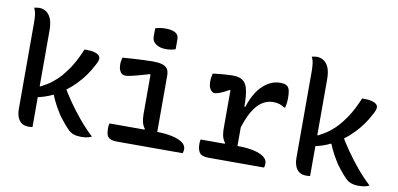

<svg xmlns="http://www.w3.org/2000/svg" viewBox="-72 -991 2544 1226"><g transform="rotate(10 1200.0 -377.5)"><path d="M186 2Q181 3 176.5 3.5Q172 4 168 4Q164 4 159 4Q131 4 113.5 -9.5Q96 -23 88 -46Q80 -69 80 -95Q80 -172 80 -241.5Q80 -311 80 -378Q80 -445 80 -513.5Q80 -582 80 -656Q80 -686 77 -708.5Q74 -731 64 -750Q70 -752 75.5 -752.5Q81 -753 86.5 -754Q92 -755 97 -755Q120 -755 140.5 -742.5Q161 -730 173.5 -701.5Q186 -673 186 -623Q186 -543 186 -465Q186 -387 186 -309.5Q186 -232 186 -154.5Q186 -77 186 2ZM503 10Q474 10 453.5 3Q433 -4 417 -20Q406 -31 396 -42.5Q386 -54 376 -66.5Q366 -79 356 -92Q346 -105 338 -119Q326 -138 316.5 -155.5Q307 -173 299 -190Q291 -207 284 -224L254 -226L336 -308Q368 -251 405 -198Q442 -145 483 -96Q524 -47 570 -4Q562 1 551 4Q540 7 528 8.5Q516 10 503 10ZM151 -269 191 -262Q209 -272 226.5 -282Q244 -292 259.5 -304Q275 -316 290 -330Q305 -344 318 -359Q340 -385 359.5 -413.5Q379 -442 395.5 -474.5Q412 -507 427 -543H445Q471 -543 490 -538Q509 -533 519.5 -524Q530 -515 530 -503Q530 -495 526.5 -484.5Q523 -474 513 -456Q494 -419 470 -386Q446 -353 418 -324.5Q390 -296 359.5 -273Q329 -250 296 -232Q263 -214 228.5 -203Q194 -192 159 -186Z M887 -95 895 -111Q882 -126 876 -149Q870 -172 870 -203Q870 -229 870 -254Q870 -279 870 -305Q870 -331 870 -356Q870 -381 870 -406.5Q870 -432 870 -457L866 -461Q825 -449 794.5 -440.5Q764 -432 744 -428Q724 -424 713 -424Q700 -424 690 -431Q680 -438 674 -453Q668 -468 668 -491Q668 -502 670 -513.5Q672 -525 675 -534Q707 -537 742.5 -539Q778 -541 811.5 -542.5Q845 -544 870 -544Q906 -544 929.5 -537.5Q953 -531 964.5 -515.5Q976 -500 976 -471Q976 -432 976 -393.5Q976 -355 976 -316Q976 -277 976 -238Q976 -199 976 -160Q976 -121 976 -82ZM666 -106H957Q1026 -106 1071.5 -96Q1117 -86 1140.5 -68.5Q1164 -51 1164 -28Q1164 -23 1163.5 -18.5Q1163 -14 1162 -9Q1161 -4 1159 0H736Q706 0 690 -7.5Q674 -15 668 -31Q662 -47 662 -73Q662 -80 662.5 -85.5Q663 -91 664 -96Q665 -101 666 -106ZM848 -755Q854 -757 862.5 -759Q871 -761 880 -762.5Q889 -764 898.5 -764.5Q908 -765 917 -765Q954 -765 977 -752.5Q1000 -740 1000 -710V-646Q994 -644 986.5 -642Q979 -640 971 -638.5Q963 -637 954.5 -636.5Q946 -636 937 -636Q898 -636 873 -653.5Q848 -671 848 -700Z M1407 -96 1415 -111Q1407 -121 1401 -134Q1395 -147 1392.5 -164.5Q1390 -182 1390 -203Q1390 -243 1390 -284Q1390 -325 1390 -365.5Q1390 -406 1390 -447L1385 -450Q1351 -430 1328 -421.5Q1305 -413 1294 -413Q1278 -413 1265.5 -430.5Q1253 -448 1253 -482Q1253 -496 1255 -510Q1257 -524 1260 -534Q1270 -535 1282 -536.5Q1294 -538 1305 -539Q1316 -540 1327.5 -541Q1339 -542 1349.5 -542.5Q1360 -543 1371 -543.5Q1382 -544 1390 -544Q1415 -544 1433 -538Q1451 -532 1463.5 -519Q1476 -506 1483 -484Q1490 -462 1493 -429.5Q1496 -397 1496 -353Q1496 -319 1496 -285.5Q1496 -252 1496 -218Q1496 -184 1496 -150Q1496 -116 1496 -82ZM1489 -361H1502Q1533 -457 1584.5 -504Q1636 -551 1695 -551Q1713 -551 1724.5 -548Q1736 -545 1743 -538Q1753 -529 1757 -511Q1761 -493 1761 -464Q1761 -446 1759 -430.5Q1757 -415 1753 -400H1747Q1730 -411 1713.5 -416.5Q1697 -422 1672 -422Q1634 -422 1600.5 -400Q1567 -378 1539.5 -330.5Q1512 -283 1489 -204ZM1257 -106H1498Q1560 -106 1603 -96Q1646 -86 1668.5 -68.5Q1691 -51 1691 -28Q1691 -23 1690.5 -18.5Q1690 -14 1689.5 -9Q1689 -4 1686 0H1328Q1282 0 1268 -20.5Q1254 -41 1254 -78Q1254 -83 1254.5 -88Q1255 -93 1255.5 -97.5Q1256 -102 1257 -106Z M1986 2Q1981 3 1976.5 3.5Q1972 4 1968 4Q1964 4 1959 4Q1931 4 1913.5 -9.5Q1896 -23 1888 -46Q1880 -69 1880 -95Q1880 -172 1880 -241.5Q1880 -311 1880 -378Q1880 -445 1880 -513.5Q1880 -582 1880 -656Q1880 -686 1877 -708.5Q1874 -731 1864 -750Q1870 -752 1875.5 -752.5Q1881 -753 1886.5 -754Q1892 -755 1897 -755Q1920 -755 1940.5 -742.5Q1961 -730 1973.5 -701.5Q1986 -673 1986 -623Q1986 -543 1986 -465Q1986 -387 1986 -309.5Q1986 -232 1986 -154.5Q1986 -77 1986 2ZM2303 10Q2274 10 2253.5 3Q2233 -4 2217 -20Q2206 -31 2196 -42.5Q2186 -54 2176 -66.5Q2166 -79 2156 -92Q2146 -105 2138 -119Q2126 -138 2116.5 -155.5Q2107 -173 2099 -190Q2091 -207 2084 -224L2054 -226L2136 -308Q2168 -251 2205 -198Q2242 -145 2283 -96Q2324 -47 2370 -4Q2362 1 2351 4Q2340 7 2328 8.5Q2316 10 2303 10ZM1951 -269 1991 -262Q2009 -272 2026.5 -282Q2044 -292 2059.5 -304Q2075 -316 2090 -330Q2105 -344 2118 -359Q2140 -385 2159.5 -413.5Q2179 -442 2195.5 -474.5Q2212 -507 2227 -543H2245Q2271 -543 2290 -538Q2309 -533 2319.5 -524Q2330 -515 2330 -503Q2330 -495 2326.5 -484.5Q2323 -474 2313 -456Q2294 -419 2270 -386Q2246 -353 2218 -324.5Q2190 -296 2159.5 -273Q2129 -250 2096 -232Q2063 -214 2028.5 -203Q1994 -192 1959 -186Z"/></g></svg>

Font: Recursive Monospace Casual Medium
Style: Regular
Weight: 500
Version: Version 1.047